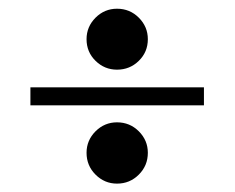

<svg xmlns="http://www.w3.org/2000/svg" viewBox="-20 -438 546 447"><path d="M252.4 -10.5Q223.4 -10.5 202.4 -31.5Q181.5 -52.4 181.5 -82.3Q181.5 -111.3 202.4 -132.3Q223.4 -153.2 252.4 -153.2Q282.3 -153.2 303.2 -132.3Q324.2 -111.3 324.2 -82.3Q324.2 -52.4 303.2 -31.5Q282.3 -10.5 252.4 -10.5ZM252.4 -275.8Q223.4 -275.8 202.4 -296.4Q181.5 -316.9 181.5 -346.8Q181.5 -375.8 202.4 -396.8Q223.4 -417.7 252.4 -417.7Q282.3 -417.7 303.2 -396.8Q324.2 -375.8 324.2 -346.8Q324.2 -316.9 303.2 -296.4Q282.3 -275.8 252.4 -275.8ZM50.8 -192.7V-234.7H454.8V-192.7Z"/></svg>

Font: Playfair 9pt Black
Style: Regular
Weight: 900
Designer: Claus Eggers Sørensen
Foundry: Claus Eggers Sørensen
Version: Version 2.203